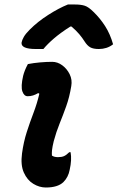

<svg xmlns="http://www.w3.org/2000/svg" viewBox="-20 -823 523 854"><path d="M104 -538Q130 -543 158.5 -545.5Q187 -548 212 -548Q236 -548 257 -532.5Q278 -517 290 -492.5Q302 -468 297 -440Q289 -391 274.5 -350.5Q260 -310 245 -273Q230 -236 219 -195Q213 -170 211.5 -156Q210 -142 211 -131Q221 -124 238 -124Q254 -124 264.5 -128.5Q275 -133 288 -146H294Q300 -112 290 -68Q284 -35 262 -13Q237 11 184 11Q155 11 128 -5.5Q101 -22 86 -55.5Q71 -89 78 -141Q85 -192 99 -235.5Q113 -279 129 -321Q145 -363 155 -406L150 -409Q138 -402 127 -398.5Q116 -395 103 -395Q87 -395 79.5 -416.5Q72 -438 83 -486Q89 -510 104 -538ZM282 -803H314Q340 -803 357 -797.5Q374 -792 396 -770Q425 -742 447.5 -707Q470 -672 483 -626Q469 -615 453 -610Q437 -605 420 -605Q395 -605 381.5 -612.5Q368 -620 356 -639Q346 -655 332.5 -671Q319 -687 298 -705H293Q249 -677 220 -652Q191 -627 173 -605H140Q72 -605 76 -634Q78 -645 86 -659Q94 -673 113 -692Q148 -727 195 -757Q242 -787 282 -803Z"/></svg>

Font: Recursive Sn Csl St
Style: Bold Italic
Weight: 700
Italic angle: -15°
Version: Version 1.079;hotconv 1.0.112;makeotfexe 2.5.65598; ttfautoh